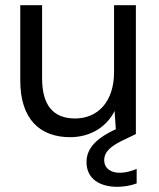

<svg xmlns="http://www.w3.org/2000/svg" viewBox="-20 -516 612 739"><path d="M250 12C326 12 390 -26 421 -89L427 0H503V-496H419V-239C419 -124 356 -60 269 -60C184 -60 142 -112 142 -215V-496H58V-206C58 -58 133 12 250 12ZM431 203C456 203 481 199 506 190V134C483 144 461 149 441 149C405 149 381 131 381 100C381 75 397 52 445 28L503 0L482 -43L429 -20C342 19 313 61 313 108C313 173 365 203 431 203Z"/></svg>

Font: Rootstock Sans Body
Style: Regular
Weight: 400
Designer: Colophon Foundry, Jonny Pinhorn
Foundry: Colophon Foundry
Version: Version 1.200;FEAKit 1.0